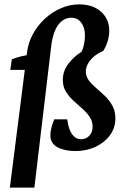

<svg xmlns="http://www.w3.org/2000/svg" viewBox="-20 -677 570 877"><path d="M25 180 104 -442Q110 -485 131.5 -523.5Q153 -562 185.5 -592Q218 -622 258.5 -639.5Q299 -657 341 -657Q404 -657 441.5 -623.5Q479 -590 479 -537Q479 -514 472.5 -491Q466 -468 452 -445L353 -441Q360 -456 364 -476Q368 -496 368 -516Q368 -550 351.5 -573Q335 -596 305 -596Q271 -596 246.5 -564Q222 -532 214 -467L137 180ZM27 -358 34 -406Q52 -414 78 -420Q104 -426 133 -429L124 -358ZM324 13Q304 13 284.5 9.5Q265 6 249 -1Q228 -11 219 -25.5Q210 -40 210 -58Q210 -75 215 -94.5Q220 -114 228 -132H287Q293 -86 309.5 -63.5Q326 -41 350 -41Q373 -41 388 -57Q403 -73 403 -98Q403 -124 389 -144Q375 -164 355 -181.5Q335 -199 315 -217.5Q295 -236 281 -258.5Q267 -281 267 -312Q267 -353 292.5 -386Q318 -419 353 -441L452 -445Q412 -427 392 -401.5Q372 -376 372 -351Q372 -328 385.5 -310Q399 -292 419 -275Q439 -258 459 -239Q479 -220 493 -195Q507 -170 507 -136Q507 -93 482.5 -59.5Q458 -26 416.5 -6.5Q375 13 324 13Z"/></svg>

Font: Yrsa SemiBold
Style: Italic
Weight: 600
Italic angle: -7.10001°
Version: Version 2.004